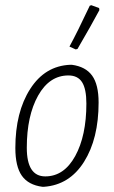

<svg xmlns="http://www.w3.org/2000/svg" viewBox="-20 -711 437 738"><path d="M325 -689 331 -691 361 -680 362 -672Q331 -614 278 -523L271 -521L247 -532Q277 -587 325 -689ZM250 -462H256Q309 -455 334 -420.5Q359 -386 359 -317Q359 -178 303 -89Q247 0 149 7H143Q89 0 64 -35.5Q39 -71 39 -142Q39 -280 96 -369Q153 -458 250 -462ZM243 -421Q170 -421 126.5 -343.5Q83 -266 83 -143Q83 -33 154 -33Q226 -33 269 -111Q312 -189 312 -313Q312 -369 295.5 -395Q279 -421 243 -421Z"/></svg>

Font: Alegreya Sans SC Light
Style: Italic
Weight: 300
Italic angle: -7°
Designer: Juan Pablo del Peral
Foundry: Huerta Tipografica
Version: Version 2.007